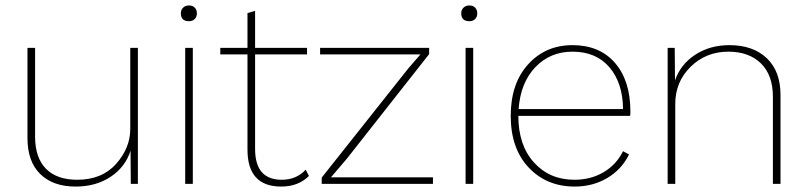

<svg xmlns="http://www.w3.org/2000/svg" viewBox="-20 -676 2970 706"><path d="M258 10Q175 10 128 -36Q81 -82 81 -168V-500H109V-174Q109 -96 149 -55.5Q189 -15 264 -15Q355 -15 407 -73.5Q459 -132 459 -202V-500H487V0H461L460 -122Q441 -62 387 -26Q333 10 258 10Z M675 -598Q645 -598 645 -627Q645 -640 653.5 -648Q662 -656 675 -656Q688 -656 696 -648Q704 -640 704 -627Q704 -614 696 -606Q688 -598 675 -598ZM689 -500V0H661V-500Z M1104 -52 1116 -29Q1077 10 1014 10Q890 10 890 -126V-476H790V-500H890V-628L918 -636V-500H1109V-476H918V-128Q918 -15 1016 -15Q1070 -15 1104 -52Z M1163 0V-23L1481 -424L1526 -476H1157V-500H1558V-477L1255 -92L1197 -24H1572V0Z M1706 -598Q1676 -598 1676 -627Q1676 -640 1684.5 -648Q1693 -656 1706 -656Q1719 -656 1727 -648Q1735 -640 1735 -627Q1735 -614 1727 -606Q1719 -598 1706 -598ZM1720 -500V0H1692V-500Z M2298 -266Q2298 -254 2297 -250H1886Q1886 -142 1943.5 -78.5Q2001 -15 2092 -15Q2152 -15 2199 -42.5Q2246 -70 2271 -120L2293 -108Q2266 -53 2213 -21.5Q2160 10 2093 10Q1990 10 1924 -60Q1858 -130 1858 -250Q1858 -369 1922 -439.5Q1986 -510 2085 -510Q2185 -510 2241.5 -444.5Q2298 -379 2298 -266ZM2085 -486Q2003 -486 1948.5 -429Q1894 -372 1887 -275H2271Q2270 -371 2221 -428.5Q2172 -486 2085 -486Z M2662 -510Q2749 -510 2799.5 -462Q2850 -414 2850 -327V0H2822V-320Q2822 -400 2778 -443Q2734 -486 2658 -486Q2576 -486 2519.5 -430.5Q2463 -375 2463 -294V0H2435V-500H2461L2462 -380Q2482 -439 2536 -474.5Q2590 -510 2662 -510Z"/></svg>

Font: Elaine Sans ExtraLight
Style: Regular
Weight: 275
Designer: Wei Huang
Foundry: Wei Huang
Version: Version 2.001;December 24, 2019;FontCreator 12.0.0.2547 64-b